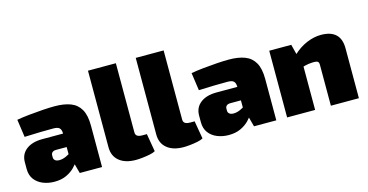

<svg xmlns="http://www.w3.org/2000/svg" viewBox="-74 -1038 2665 1390"><g transform="rotate(-15 1258.5 -343.0)"><path d="M333 -514Q404 -514 452.5 -495.5Q501 -477 526.5 -432.5Q552 -388 552 -310V0H385L356 -107L342 -127V-311Q341 -337 328.5 -349Q316 -361 283 -361Q244 -361 187.5 -360Q131 -359 67 -356L48 -489Q86 -496 138.5 -501.5Q191 -507 243 -510.5Q295 -514 333 -514ZM471 -307 470 -206H263Q244 -206 234.5 -197.5Q225 -189 225 -175V-159Q225 -146 235.5 -137Q246 -128 267 -128Q291 -128 317 -139.5Q343 -151 367 -169Q391 -187 408 -206V-142Q401 -125 386 -99Q371 -73 345.5 -47Q320 -21 282.5 -3.5Q245 14 193 14Q147 14 107.5 -2Q68 -18 44.5 -49.5Q21 -81 21 -128V-178Q21 -238 65.5 -272.5Q110 -307 186 -307Z M843 -700V-182Q843 -163 855.5 -154.5Q868 -146 893 -146H927L950 -12Q935 -3 907.5 2.5Q880 8 851.5 11Q823 14 803 14Q724 14 679 -23Q634 -60 634 -126V-700Z M1201 -700V-182Q1201 -163 1213.5 -154.5Q1226 -146 1251 -146H1285L1308 -12Q1293 -3 1265.5 2.5Q1238 8 1209.5 11Q1181 14 1161 14Q1082 14 1037 -23Q992 -60 992 -126V-700Z M1639 -514Q1710 -514 1758.5 -495.5Q1807 -477 1832.5 -432.5Q1858 -388 1858 -310V0H1691L1662 -107L1648 -127V-311Q1647 -337 1634.5 -349Q1622 -361 1589 -361Q1550 -361 1493.5 -360Q1437 -359 1373 -356L1354 -489Q1392 -496 1444.5 -501.5Q1497 -507 1549 -510.5Q1601 -514 1639 -514ZM1777 -307 1776 -206H1569Q1550 -206 1540.5 -197.5Q1531 -189 1531 -175V-159Q1531 -146 1541.5 -137Q1552 -128 1573 -128Q1597 -128 1623 -139.5Q1649 -151 1673 -169Q1697 -187 1714 -206V-142Q1707 -125 1692 -99Q1677 -73 1651.5 -47Q1626 -21 1588.5 -3.5Q1551 14 1499 14Q1453 14 1413.5 -2Q1374 -18 1350.5 -49.5Q1327 -81 1327 -128V-178Q1327 -238 1371.5 -272.5Q1416 -307 1492 -307Z M2329 -514Q2477 -514 2477 -374V0H2267V-307Q2267 -324 2259 -330.5Q2251 -337 2231 -337Q2212 -337 2188.5 -334Q2165 -331 2127 -318L2117 -421Q2167 -468 2222 -491Q2277 -514 2329 -514ZM2104 -500 2130 -398 2149 -386V0H1939V-500Z"/></g></svg>

Font: Exo 2 Black
Style: Regular
Weight: 900
Designer: Natanael Gama
Foundry: Natanael Gama
Version: Version 2.010